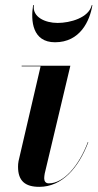

<svg xmlns="http://www.w3.org/2000/svg" viewBox="-20 -715 382 745"><path d="M111.5 -695H108.5C98.5 -634 106 -551 193.5 -551C291 -551 328.5 -634 338.5 -695H336C324.5 -646 252.5 -626 203.5 -626C155 -626 104.5 -649 111.5 -695ZM322.5 -163 321 -164C285.5 -69.5 226 -3.5 169.5 -3.5C156.5 -3.5 151.5 -12.5 151.5 -23.5C151.5 -28.5 152.5 -35.5 153.5 -41.5L253 -460H64V-457.5H137.5L52 -90C50.5 -84 50 -73 50 -68C50 -13 77.5 10 132.5 10C220.5 10 284.5 -63 322.5 -163Z"/></svg>

Font: Bodoni* 72pt Medium
Style: Italic
Weight: 500
Italic angle: -13°
Version: Version 2.3